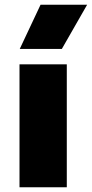

<svg xmlns="http://www.w3.org/2000/svg" viewBox="-20 -792 388 812"><path d="M62.5 0V-520H262.5V0ZM63.5 -585 151.5 -772H348.5L241.5 -585Z"/></svg>

Font: Geologica Cursive Black
Style: Regular
Weight: 900
Designer: Sindre Bremnes, Frode Helland
Foundry: Monokrom Skriftforlag AS
Version: Version 1.010;gftools[0.9.28]